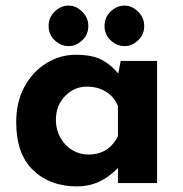

<svg xmlns="http://www.w3.org/2000/svg" viewBox="-20 -655 654 687"><path d="M542 -437V0H402V-54Q339 12 256 12Q159 12 98.5 -46Q38 -104 38 -218Q38 -290 67.5 -344.5Q97 -399 146 -429Q195 -459 251 -459Q309 -459 343 -441.5Q377 -424 403 -392L412 -437ZM402 -168V-275Q390 -307 360.5 -326Q331 -345 291 -345Q245 -345 212.5 -311Q180 -277 180 -225Q180 -191 196 -162.5Q212 -134 238.5 -118Q265 -102 296 -102Q369 -102 402 -168ZM226 -635Q252 -635 274 -613.5Q296 -592 296 -562Q296 -531 274 -510.5Q252 -490 226 -490Q198 -490 176 -510.5Q154 -531 154 -562Q154 -593 176 -614Q198 -635 226 -635ZM426 -635Q452 -635 474 -613.5Q496 -592 496 -562Q496 -531 474 -510.5Q452 -490 426 -490Q398 -490 376 -510.5Q354 -531 354 -562Q354 -593 376 -614Q398 -635 426 -635Z"/></svg>

Font: Josefin Sans
Style: Bold
Weight: 700
Designer: Santiago Orozco
Foundry: Typemade
Version: Version 2.000